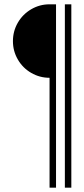

<svg xmlns="http://www.w3.org/2000/svg" viewBox="-20 -720 391 891"><path d="M210 -359Q164 -359 124.8 -381.8Q85.5 -404.5 62.8 -443.8Q40 -483 40 -529Q40 -575.5 62.8 -614.8Q85.5 -654 124.8 -677Q164 -700 210 -700H240V151H210ZM281 -700H311V151H281Z"/></svg>

Font: Urbanist
Style: Regular
Weight: 400
Designer: Corey Hu
Foundry: Corey Hu
Version: Version 1.2; befe77262ef67d88f1d94aa3d2e49ef1327b4483